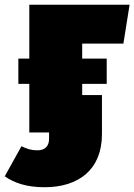

<svg xmlns="http://www.w3.org/2000/svg" viewBox="-83 -556 564 806"><path d="M435 -373 461 -536H40V-310H-6V-204H40V0H123V27C123 58 105 75 74 75C47 75 31 69 7 58L-63 184C-25 211 27 230 104 230C247 230 345 156 345 7V-157H262V-204H365V-310H262V-373Z"/></svg>

Font: Fira Sans Ultra
Style: Regular
Weight: 950
Designer: Carrois Corporate & Edenspiekermann AG
Foundry: Carrois Corporate GbR & Edenspiekermann AG
Version: Version 4.203;PS 004.203;hotconv 1.0.88;makeotf.lib2.5.64775